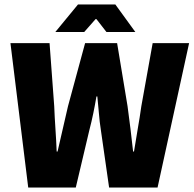

<svg xmlns="http://www.w3.org/2000/svg" viewBox="-20 -844 871 864"><path d="M27 -650H203L224 -366Q226 -315 229.5 -264Q233 -213 235 -162H239Q251 -213 262.5 -264Q274 -315 286 -366L363 -650H507L554 -366Q561 -317 567 -265.5Q573 -214 579 -162H583Q591 -214 600 -265Q609 -316 616 -366L667 -650H831L689 0H471L434 -258Q428 -296 425 -335Q422 -374 418 -410H414Q408 -374 400 -335Q392 -296 382 -258L321 0H107ZM229 -700 331 -824H499L589 -700H459L414 -758H410L359 -700Z"/></svg>

Font: Kilde Sans Black
Style: Regular
Weight: 900
Italic angle: -3°
Designer: Paul D. Hunt
Foundry: Adobe Systems Incorporated
Version: Version 1.050;PS Version 1.000;hotconv 1.0.70;makeotf.lib2.5